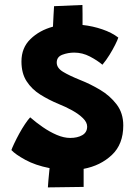

<svg xmlns="http://www.w3.org/2000/svg" viewBox="-20 -730 554 792"><path d="M325 41 177.5 43Q177.5 36.5 179.8 12.2Q182 -12 184.5 -36.5Q126 -48 84.8 -70.5Q43.5 -93 27 -111Q30 -120 38.8 -138.5Q47.5 -157 59.2 -178.5Q71 -200 83.2 -218.2Q95.5 -236.5 104.5 -246Q128.5 -225 156.8 -205.5Q185 -186 214.2 -173.5Q243.5 -161 269.5 -161Q299.5 -161 319.5 -172.5Q339.5 -184 339.5 -208Q339.5 -225.5 322.2 -242.5Q305 -259.5 278 -274.5Q251 -289.5 222 -301Q181 -318 146 -340Q111 -362 89.8 -394.8Q68.5 -427.5 68.5 -476.5Q68.5 -533 105.8 -569Q143 -605 198.5 -620Q199.5 -640.5 200.8 -667.2Q202 -694 203 -704.5L320 -709.5Q320.5 -697 320.5 -672.8Q320.5 -648.5 320.5 -627Q362.5 -622.5 402 -609Q441.5 -595.5 468 -575Q465 -565 455.2 -545.5Q445.5 -526 431.8 -503.8Q418 -481.5 402.5 -463Q382 -480.5 351 -496.8Q320 -513 286 -513Q260.5 -513 237.2 -504.2Q214 -495.5 214 -472Q214 -449.5 240 -433.8Q266 -418 312 -399.5Q351.5 -384 392.5 -359.8Q433.5 -335.5 461 -299.5Q488.5 -263.5 488.5 -212.5Q488.5 -135 441.5 -90.8Q394.5 -46.5 325 -33.5Q325 -14.5 325 6Q325 26.5 325 41Z"/></svg>

Font: Grandstander
Style: Bold
Weight: 700
Designer: Tyler Finck
Foundry: Etcetera Type Co
Version: Version 1.200; ttfautohint (v1.8.3)